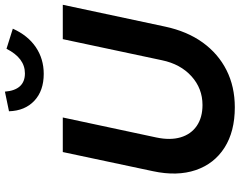

<svg xmlns="http://www.w3.org/2000/svg" viewBox="-118 -861 988 792"><g transform="rotate(-90 376.0 -465.0)"><path d="M329.4 9.6Q229.6 9.6 162.9 -32.9Q96.3 -75.4 70.3 -151.8Q44.4 -228.2 65.8 -328L144.8 -700H287.4L204.9 -314Q192.8 -256.9 205.5 -214Q218.2 -171.1 252.7 -147.4Q287.2 -123.7 338.9 -123.7Q407.1 -123.7 457.4 -169.2Q507.7 -214.8 523.5 -290.9L610.5 -700H752.3L662.2 -277.8Q642.9 -187.3 596.8 -123.1Q550.6 -59 482.7 -24.7Q414.7 9.6 329.4 9.6ZM467.3 -778.6Q397.7 -778.6 356.4 -817.3Q315.1 -856 313 -921.9L394 -938.7Q397.2 -897.9 416.1 -877Q435 -856.2 469.3 -856.2Q532.3 -856.2 570.8 -932.2L653.7 -906.1Q625.9 -844.1 577.5 -811.3Q529.2 -778.6 467.3 -778.6Z"/></g></svg>

Font: Red Hat Display VF
Style: Italic
Weight: 300
Italic angle: -12°
Designer: Pentagram, MCKL
Foundry: Pentagram, MCKL
Version: Version 1.023